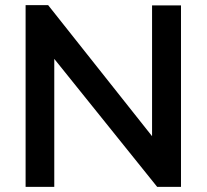

<svg xmlns="http://www.w3.org/2000/svg" viewBox="-20 -730 807 750"><path d="M192 -500V0H80V-710H168L574 -198V-709H687V0H594Z"/></svg>

Font: IngvarSans
Style: Regular
Weight: 600
Version: Version 3.000